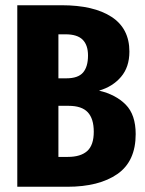

<svg xmlns="http://www.w3.org/2000/svg" viewBox="-20 -713 553 733"><path d="M498 -201Q498 -97 428 -48.5Q358 0 237 0H46V-693H215Q338 -693 406 -648.5Q474 -604 474 -516Q474 -457 442 -419.5Q410 -382 358 -367Q422 -352 460 -313.5Q498 -275 498 -201ZM203 -582V-414H233Q278 -414 297 -436Q316 -458 316 -501Q316 -541 295.5 -561.5Q275 -582 230 -582ZM338 -210Q338 -260 315 -284.5Q292 -309 242 -309H203V-114H239Q288 -114 313 -136.5Q338 -159 338 -210Z"/></svg>

Font: Fira Sans Extra Condensed
Style: Bold
Weight: 700
Width: 1
Designer: Carrois Corporate & Edenspiekermann AG
Foundry: Carrois Corporate GbR & Edenspiekermann AG
Version: Version 4.203